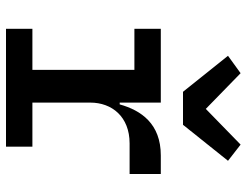

<svg xmlns="http://www.w3.org/2000/svg" viewBox="-111 -711 822 640"><g transform="rotate(90 300.0 -391.0)"><path d="M396 -590 516 -740 462 -782 343 -666 224 -782 166 -740 286 -590ZM76 0H469V-88H322V-281C322 -353 369 -412 458 -412H560V-516H498C393 -516 348 -451 328 -379H322V-516H76V-428H213V-88H76Z"/></g></svg>

Font: IBM Plex Mono Medm
Style: Regular
Weight: 500
Monospace: yes
Designer: Mike Abbink, Paul van der Laan, Pieter van Rosmalen
Foundry: Bold Monday
Version: Version 2.004